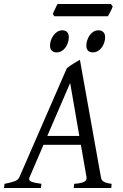

<svg xmlns="http://www.w3.org/2000/svg" viewBox="-37 -943 617 963"><path d="M181.2 -216.8 111.3 -54.2Q104.5 -39.1 118.9 -32.5Q133.3 -25.9 170.9 -21L168 0H-17.1L-14.2 -21Q16.6 -26.9 35.2 -33.4Q53.7 -40 60.1 -54.2L297.9 -600.1Q304.2 -606 313 -612.1Q321.8 -618.2 331.1 -623.8Q340.3 -629.4 348.9 -634.5Q357.4 -639.6 363.8 -643.1L469.2 -54.2Q470.2 -47.4 472.9 -42.2Q475.6 -37.1 481.4 -33Q487.3 -28.8 497.3 -25.9Q507.3 -22.9 522.9 -21L521 0H333L335 -21Q369.6 -23.4 384.8 -31Q399.9 -38.6 397 -54.2L368.7 -216.8ZM360.8 -261.2 314.9 -526.9 200.2 -261.2ZM308.1 -756.3Q308.1 -742.7 303.7 -729.2Q299.3 -715.8 291.5 -704.8Q283.7 -693.8 272.2 -687Q260.7 -680.2 247.1 -680.2Q231.4 -680.2 222.7 -689Q213.9 -697.8 213.9 -714.4Q213.9 -727.5 218.5 -741Q223.1 -754.4 231.2 -765.6Q239.3 -776.9 250.7 -783.9Q262.2 -791 275.9 -791Q291 -791 299.6 -782Q308.1 -772.9 308.1 -756.3ZM490.2 -756.3Q490.2 -742.7 485.8 -729.2Q481.4 -715.8 473.4 -704.8Q465.3 -693.8 453.9 -687Q442.4 -680.2 428.2 -680.2Q413.1 -680.2 404.5 -689Q396 -697.8 396 -714.4Q396 -727.5 400.4 -741Q404.8 -754.4 412.6 -765.6Q420.4 -776.9 431.6 -783.9Q442.9 -791 457 -791Q472.2 -791 481.2 -782Q490.2 -772.9 490.2 -756.3ZM528.3 -910.6Q526.9 -905.3 523.7 -898.4Q520.5 -891.6 516.8 -884.8Q513.2 -877.9 509.8 -871.6Q506.3 -865.2 503.9 -861.3H235.8L228 -873Q230 -877.9 232.9 -884.5Q235.8 -891.1 239 -897.9Q242.2 -904.8 245.6 -911.4Q249 -918 252 -922.9H519Z"/></svg>

Font: Gentium Plus Phon
Style: Italic
Weight: 400
Italic angle: -8°
Designer: J. Victor Gaultney, Annie Olsen, Iska Routamaa, Becca Hirsbrunner
Foundry: SIL International
Version: Version 5.000